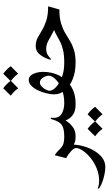

<svg xmlns="http://www.w3.org/2000/svg" viewBox="185 -733 677 1199"><g transform="rotate(-90 523.5 -133.5)"><path d="M-55.7 145 -52.2 138.2Q-34.7 147 -6.8 147Q34.7 147 72 131.6Q109.4 116.2 137.7 92.8Q166 69.3 182.4 44.9Q198.7 20.5 198.7 2.9Q198.7 -9.8 178.5 -28.6Q158.2 -47.4 135.3 -59.1L153.8 -130.4Q184.1 -111.3 202.4 -83.3Q220.7 -55.2 220.7 -30.3Q220.7 22.5 202.6 72Q184.6 121.6 152.8 153.6Q121.1 185.5 80.6 185.5Q46.9 185.5 6.6 173.6Q-33.7 161.6 -55.7 145ZM264.6 -70.8Q273.9 -70.8 280.8 -61.8Q287.6 -52.7 287.6 -35.6Q287.6 -18.1 280.8 -9Q273.9 0 264.6 0Q241.2 0 221.7 -10.5Q202.1 -21 188 -35.6V-102.1Q208 -81.1 226.3 -75.9Q244.6 -70.8 264.6 -70.8Z M264.6 0Q252.9 0 248.8 -9.5Q244.6 -19 244.6 -35.2Q244.6 -50.8 248.8 -60.8Q252.9 -70.8 264.6 -70.8H267.1Q306.2 -70.8 327.4 -78.6Q348.6 -86.4 359.9 -104.7Q371.1 -123 380.9 -155.3L388.2 -153.8Q386.7 -146 386.7 -137.2Q386.7 -102.5 413.3 -86.7Q439.9 -70.8 478 -70.8H480.5Q492.7 -70.8 497.8 -60.8Q502.9 -50.8 502.9 -35.2Q502.9 -19 498 -9.5Q493.2 0 480.5 0H469.7Q436 0 415.3 -11.2Q394.5 -22.5 383.5 -38.8Q372.6 -55.2 367.7 -70.8L373.5 -68.4Q362.3 -44.9 336.4 -22.5Q310.5 0 274.4 0ZM318.4 75.2Q346.2 95.2 365.2 122.1L318.4 168.5Q300.8 142.6 272 122.1ZM409.2 75.2Q437 95.2 456.1 122.1L409.2 168.5Q391.6 142.6 362.8 122.1Z M624 -292.5Q642.1 -292.5 653.1 -277.8Q664.1 -263.2 669.2 -242.9Q674.3 -222.7 674.3 -206.1Q674.3 -144.5 649.2 -98.1Q624 -51.8 580.1 -25.9Q536.1 0 479.5 0Q456.5 0 456.5 -35.2Q456.5 -50.8 461.9 -60.8Q467.3 -70.8 479.5 -70.8Q527.8 -70.8 566.7 -86.4Q605.5 -102.1 627.9 -125Q650.4 -147.9 650.4 -169.4Q650.4 -177.2 645.5 -189.7Q640.6 -202.1 631.1 -212.4Q621.6 -222.7 607.4 -222.7Q593.8 -222.7 582 -210.9Q570.3 -199.2 563.2 -185.1Q556.2 -170.9 556.2 -163.1Q556.2 -144.5 578.1 -123Q600.1 -101.6 639.2 -86.2Q678.2 -70.8 730 -70.8Q744.1 -70.8 750.2 -60.8Q756.3 -50.8 756.3 -35.2Q756.3 0 730 0Q673.8 0 629.4 -17.8Q585 -35.6 559.3 -65.9Q533.7 -96.2 533.7 -133.3Q533.7 -152.8 539.8 -179.7Q545.9 -206.5 557.6 -232.2Q569.3 -257.8 586.2 -275.1Q603 -292.5 624 -292.5ZM571.8 -451.7Q599.6 -431.6 618.7 -404.8L571.8 -358.4Q554.2 -384.3 525.4 -404.8ZM662.6 -451.7Q690.4 -431.6 709.5 -404.8L662.6 -358.4Q645 -384.3 616.2 -404.8Z M732.4 0Q720.7 0 717 -9.5Q713.4 -19 713.4 -35.2Q713.4 -50.8 717.8 -60.8Q722.2 -70.8 730 -70.8Q782.7 -70.8 814.5 -79.1Q846.2 -87.4 868.2 -99.6Q890.1 -111.8 913.3 -124Q936.5 -136.2 971.2 -144.8Q1005.9 -153.3 1063.5 -153.3L1049.3 -107.9Q1003.9 -107.9 971.2 -119.4Q938.5 -130.9 912.8 -145.8Q887.2 -160.6 864.7 -172.1Q842.3 -183.6 817.4 -183.6Q794.4 -183.6 778.6 -173.1Q762.7 -162.6 755.4 -153.8L749.5 -156.7Q757.8 -189.5 779.3 -219.2Q800.8 -249 836.4 -249Q864.3 -249 886.5 -237.1Q908.7 -225.1 933.6 -210Q958.5 -194.8 993.7 -183.1Q1028.8 -171.4 1083.5 -171.4L1063.5 -101.1Q1011.7 -101.1 977.5 -90.8Q943.4 -80.6 918.2 -65.7Q893.1 -50.8 868.4 -35.6Q843.8 -20.5 812 -10.3Q780.3 0 732.4 0Z"/></g></svg>

Font: Lateef Light
Style: Regular
Weight: 300
Designer: SIL International
Foundry: SIL International
Version: Version 4.200